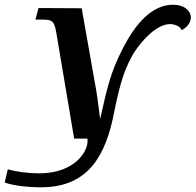

<svg xmlns="http://www.w3.org/2000/svg" viewBox="-62 -570 828 813"><path d="M421 -93C450 -237 470 -285 504 -345C542 -404 604 -468 658 -468C677 -468 704 -458 707 -442C724 -451 746 -470 746 -495C746 -525 718 -550 671 -550C578 -550 509 -464 458 -365C405 -262 392 -198 362 -66C355 -118 349 -175 339 -223L284 -535L101 -536L88 -487H116C159 -487 167 -482 176 -434L252 17H308C317 63 260 164 104 164C56 164 6 157 -29 147L-42 203C-8 215 48 223 113 223C316 223 387 82 421 -93Z"/></svg>

Font: Noto Serif Semi
Style: Italic
Weight: 600
Italic angle: -12°
Designer: Monotype Design Team
Foundry: Monotype Imaging Inc.
Version: Version 1.901